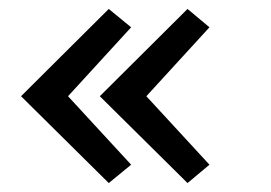

<svg xmlns="http://www.w3.org/2000/svg" viewBox="-20 -472 606 429"><path d="M399 -63 203 -257 399 -452 448 -411 307 -257 448 -104ZM223 -63 27 -257 223 -452 273 -411 132 -257 273 -104Z"/></svg>

Font: Lil Grotesk
Style: Regular
Weight: 400
Designer: Bastien Sozeau
Foundry: NBR — Bastien Sozeau
Version: Version 4.002; ttfautohint (v1.8.4.7-5d5b)